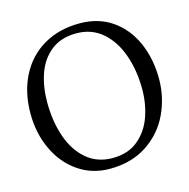

<svg xmlns="http://www.w3.org/2000/svg" viewBox="-96 -716 810 822"><g transform="rotate(-15 309.0 -304.5)"><path d="M594.7 -304.7Q594.7 -393.6 563 -465.8Q531.2 -538.1 470.7 -580.1Q410.2 -622.1 326.7 -622.1Q235.4 -622.1 166.7 -581.8Q98.1 -541.5 61.3 -469Q24.4 -396.5 24.4 -302.7Q24.4 -215.8 58.1 -143.6Q91.8 -71.3 152.8 -29.1Q213.9 13.2 292.5 13.2Q388.2 13.2 456.8 -31.7Q525.4 -76.7 560.1 -149.7Q594.7 -222.7 594.7 -304.7ZM513.7 -280.3Q513.7 -216.3 493.4 -158.9Q473.1 -101.6 428.7 -64.9Q384.3 -28.3 315.9 -28.3Q247.6 -28.3 200.2 -69.1Q152.8 -109.9 129.4 -178.7Q106 -247.6 106 -331.1Q106 -399.4 125.7 -456.5Q145.5 -513.7 189.7 -549.1Q233.9 -584.5 302.7 -584.5Q370.1 -584.5 417.7 -543.2Q465.3 -502 489.5 -432.6Q513.7 -363.3 513.7 -280.3Z"/></g></svg>

Font: Neuton Light
Style: Regular
Weight: 300
Designer: Brian M Zick
Foundry: Brian M Zick
Version: Version 1.560